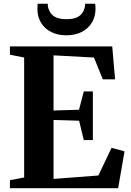

<svg xmlns="http://www.w3.org/2000/svg" viewBox="-20 -986 684 1006"><path d="M106.5 -56V-684.5L32 -699.5V-743H568L583 -570.5H518.5L472.5 -684.5L260.5 -696V-407L394 -411L419 -507H466.5V-252H419L394.5 -353.5L260.5 -357.5V-48.5L495.5 -66.5L564.5 -211.5L632.5 -193L599 0H32V-42ZM328 -801Q282.5 -801 248.2 -818.2Q214 -835.5 195 -866.8Q176 -898 176 -940Q176 -948 176.5 -954Q177 -960 177.5 -966.5H230Q230 -963 230.5 -958.5Q231 -954 231.5 -949.5Q236 -931 246.5 -916.2Q257 -901.5 277 -893.5Q297 -885.5 328 -885.5Q359.5 -885.5 379.2 -893.5Q399 -901.5 409.8 -916Q420.5 -930.5 424.5 -949.5Q425.5 -954 425.8 -958.5Q426 -963 426 -966.5H478.5Q479.5 -960 480 -954.2Q480.5 -948.5 480.5 -940.5Q480.5 -898.5 461.2 -867.2Q442 -836 407.8 -818.5Q373.5 -801 328 -801Z"/></svg>

Font: Merriweather 72pt
Style: Bold
Weight: 700
Version: Version 2.100